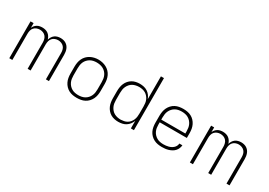

<svg xmlns="http://www.w3.org/2000/svg" viewBox="8 -1538 3284 2348"><g transform="rotate(30 1650.0 -363.5)"><path d="M95 0V-520H138V-453Q145 -471 157.5 -485.5Q170 -500 186 -510Q202 -520 221 -524Q240 -528 259 -528Q281 -528 302.5 -522.5Q324 -517 341.5 -504Q359 -491 371 -472Q383 -453 389 -432Q395 -453 406.5 -472Q418 -491 435.5 -504Q453 -517 474.5 -522.5Q496 -528 518 -528Q537 -528 556.5 -523.5Q576 -519 593 -508.5Q610 -498 622.5 -482.5Q635 -467 642 -448.5Q649 -430 652 -410.5Q655 -391 655 -371V0H612V-371Q612 -394 606.5 -416.5Q601 -439 586 -456Q571 -473 549 -481.5Q527 -490 504 -490Q481 -490 459 -481.5Q437 -473 422.5 -456Q408 -439 402 -416.5Q396 -394 396 -371V0H354V-371Q354 -394 348 -416.5Q342 -439 327.5 -456Q313 -473 291 -481.5Q269 -490 246 -490Q223 -490 201 -481.5Q179 -473 164 -456Q149 -439 143.5 -416.5Q138 -394 138 -371V0Z M1050 8Q1021 8 992.5 3Q964 -2 938 -15.5Q912 -29 892 -50.5Q872 -72 859.5 -98Q847 -124 842 -152.5Q837 -181 837 -210V-310Q837 -339 842 -367.5Q847 -396 859.5 -422.5Q872 -449 892.5 -470Q913 -491 938.5 -504.5Q964 -518 992.5 -524.5Q1021 -531 1050 -531Q1079 -531 1107.5 -524.5Q1136 -518 1161.5 -504.5Q1187 -491 1207.5 -470Q1228 -449 1240.5 -422.5Q1253 -396 1258 -367.5Q1263 -339 1263 -310V-210Q1263 -181 1258 -152.5Q1253 -124 1240.5 -98Q1228 -72 1208 -50.5Q1188 -29 1162 -15.5Q1136 -2 1107.5 3Q1079 8 1050 8ZM1050 -30Q1073 -30 1096.5 -34.5Q1120 -39 1140.5 -50.5Q1161 -62 1177 -79.5Q1193 -97 1203 -118.5Q1213 -140 1216.5 -163.5Q1220 -187 1220 -210V-310Q1220 -334 1216.5 -357.5Q1213 -381 1203 -402.5Q1193 -424 1176.5 -441.5Q1160 -459 1139 -470Q1118 -481 1094.5 -485.5Q1071 -490 1048 -490Q1024 -490 1001 -485Q978 -480 958 -468.5Q938 -457 922 -439.5Q906 -422 896.5 -401Q887 -380 883.5 -356.5Q880 -333 880 -310V-210Q880 -187 883.5 -163.5Q887 -140 897 -118.5Q907 -97 923 -79.5Q939 -62 959.5 -50.5Q980 -39 1003.5 -34.5Q1027 -30 1050 -30Z M1636 8Q1608 8 1580.5 2Q1553 -4 1529 -18Q1505 -32 1486.5 -53.5Q1468 -75 1457 -100.5Q1446 -126 1441.5 -154Q1437 -182 1437 -210V-310Q1437 -338 1441.5 -366Q1446 -394 1457 -419.5Q1468 -445 1486.5 -466.5Q1505 -488 1529 -502Q1553 -516 1580.5 -522Q1608 -528 1636 -528Q1664 -528 1692 -522Q1720 -516 1744 -500.5Q1768 -485 1785 -462.5Q1802 -440 1812 -413V-735H1855V0H1812V-107Q1802 -80 1785 -57.5Q1768 -35 1744 -19.5Q1720 -4 1692 2Q1664 8 1636 8ZM1649 -30Q1649 -30 1649.5 -30Q1650 -30 1650 -30Q1673 -31 1695.5 -35.5Q1718 -40 1738 -51.5Q1758 -63 1773 -81Q1788 -99 1797 -120Q1806 -141 1809 -164Q1812 -187 1812 -210V-310Q1812 -333 1809 -356Q1806 -379 1797 -400Q1788 -421 1772.5 -439Q1757 -457 1737.5 -468.5Q1718 -480 1695 -485Q1672 -490 1649 -490Q1626 -490 1602.5 -485Q1579 -480 1558.5 -469Q1538 -458 1522.5 -440Q1507 -422 1497 -401Q1487 -380 1483.5 -356.5Q1480 -333 1480 -310V-210Q1480 -187 1483.5 -163.5Q1487 -140 1497 -119Q1507 -98 1522.5 -80Q1538 -62 1558.5 -51Q1579 -40 1602.5 -35Q1626 -30 1649 -30Z M2252 8Q2223 8 2194 3Q2165 -2 2139 -15.5Q2113 -29 2092.5 -50Q2072 -71 2059.5 -97Q2047 -123 2042 -152Q2037 -181 2037 -210V-310Q2037 -339 2042 -367.5Q2047 -396 2059.5 -422Q2072 -448 2092 -469.5Q2112 -491 2138 -504.5Q2164 -518 2192.5 -523Q2221 -528 2250 -528Q2279 -528 2307.5 -523Q2336 -518 2362 -504.5Q2388 -491 2408 -469.5Q2428 -448 2440.5 -422Q2453 -396 2458 -367.5Q2463 -339 2463 -310V-241H2080V-210Q2080 -186 2083.5 -163Q2087 -140 2097 -118.5Q2107 -97 2123.5 -79.5Q2140 -62 2160.5 -50.5Q2181 -39 2204.5 -34.5Q2228 -30 2252 -30Q2270 -30 2288 -32Q2306 -34 2323.5 -38.5Q2341 -43 2357.5 -51.5Q2374 -60 2387.5 -72.5Q2401 -85 2409 -101.5Q2417 -118 2418 -136H2461Q2459 -113 2450 -91Q2441 -69 2425 -51.5Q2409 -34 2388 -22.5Q2367 -11 2344.5 -4Q2322 3 2298.5 5.5Q2275 8 2252 8ZM2080 -279H2420V-310Q2420 -333 2416.5 -356.5Q2413 -380 2403 -401.5Q2393 -423 2377 -440.5Q2361 -458 2340.5 -469.5Q2320 -481 2296.5 -485.5Q2273 -490 2250 -490Q2227 -490 2203.5 -485.5Q2180 -481 2159.5 -469.5Q2139 -458 2123 -440.5Q2107 -423 2097 -401.5Q2087 -380 2083.5 -356.5Q2080 -333 2080 -310Z M2645 0V-520H2688V-453Q2695 -471 2707.5 -485.5Q2720 -500 2736 -510Q2752 -520 2771 -524Q2790 -528 2809 -528Q2831 -528 2852.5 -522.5Q2874 -517 2891.5 -504Q2909 -491 2921 -472Q2933 -453 2939 -432Q2945 -453 2956.5 -472Q2968 -491 2985.5 -504Q3003 -517 3024.5 -522.5Q3046 -528 3068 -528Q3087 -528 3106.5 -523.5Q3126 -519 3143 -508.5Q3160 -498 3172.5 -482.5Q3185 -467 3192 -448.5Q3199 -430 3202 -410.5Q3205 -391 3205 -371V0H3162V-371Q3162 -394 3156.5 -416.5Q3151 -439 3136 -456Q3121 -473 3099 -481.5Q3077 -490 3054 -490Q3031 -490 3009 -481.5Q2987 -473 2972.5 -456Q2958 -439 2952 -416.5Q2946 -394 2946 -371V0H2904V-371Q2904 -394 2898 -416.5Q2892 -439 2877.5 -456Q2863 -473 2841 -481.5Q2819 -490 2796 -490Q2773 -490 2751 -481.5Q2729 -473 2714 -456Q2699 -439 2693.5 -416.5Q2688 -394 2688 -371V0Z"/></g></svg>

Font: Zed Sans Extralight Extended
Style: Regular
Weight: 200
Width: 7
Designer: Belleve Invis
Foundry: Belleve Invis
Version: Version 1.0.0; ttfautohint (v1.8.4)